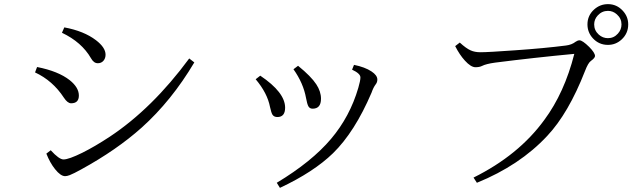

<svg xmlns="http://www.w3.org/2000/svg" viewBox="-20 -867 3040 920"><path d="M288.1 -735.8Q382.3 -718.3 439.9 -674.3Q485.8 -639.2 485.8 -605Q485.8 -587.4 475.6 -575.7Q465.3 -564 448.7 -564Q429.2 -564 416 -587.9Q371.6 -665 276.9 -710ZM157.7 -545.9Q259.3 -525.9 314 -482.9Q357.9 -447.8 357.9 -409.2Q357.9 -372.1 320.8 -372.1Q303.7 -372.1 286.1 -398.9Q232.9 -480.5 147.9 -520ZM223.1 -147Q263.2 -103 284.2 -103Q309.6 -103 375 -135.3Q434.6 -165 505.9 -211.9Q710 -347.2 886.7 -586.9L911.1 -567.9Q801.8 -383.8 658.7 -255.4Q539.1 -148.4 369.1 -55.2Q333 -35.2 314 -27.8Q300.8 -22.9 292 -22.9Q270.5 -22.9 243.7 -56.6Q219.7 -86.4 202.1 -130.9Z M1205.1 -487.3 1227.1 -504.4Q1346.2 -424.3 1346.2 -351.1Q1346.2 -306.2 1309.1 -306.2Q1293 -306.2 1285.6 -317.4Q1279.8 -326.7 1273.9 -354Q1261.2 -420.9 1205.1 -487.3ZM1386.2 -535.2 1408.2 -551.8Q1471.2 -500.5 1495.6 -462.9Q1518.1 -428.7 1518.1 -394Q1518.1 -346.2 1478 -346.2Q1463.9 -346.2 1457.5 -357.9Q1451.7 -368.7 1446.3 -397.9Q1433.6 -468.3 1386.2 -535.2ZM1321.3 33.2 1306.2 8.8Q1474.1 -92.3 1566.4 -201.7Q1656.7 -308.6 1696.8 -445.8Q1707 -480.5 1707 -496.1Q1707 -514.6 1667 -533.2L1676.3 -556.2Q1729 -545.4 1759.8 -524.9Q1788.1 -506.3 1788.1 -485.8Q1788.1 -472.7 1780.3 -462.9Q1769 -448.2 1760.3 -422.9Q1679.7 -234.4 1575.7 -132.8Q1483.4 -43 1321.3 33.2Z M2183.1 -663.1Q2213.9 -634.8 2235.4 -625.5Q2254.9 -616.7 2282.2 -616.7Q2319.3 -616.7 2448.2 -626Q2588.9 -635.7 2691.9 -648.9Q2719.7 -652.3 2738.3 -667Q2748 -673.8 2756.8 -673.8Q2771 -673.8 2803.2 -642.1Q2831.1 -613.8 2831.1 -598.6Q2831.1 -589.4 2811 -574.7Q2797.9 -565.4 2783.2 -526.9Q2704.1 -324.2 2602.1 -215.8Q2470.7 -74.7 2265.1 8.8L2249 -16.1Q2465.3 -123.5 2587.9 -292Q2684.6 -422.4 2731.9 -608.9Q2539.6 -590.8 2352.1 -566.9Q2309.1 -561 2289.1 -550.8Q2277.3 -544.9 2258.3 -544.9Q2236.3 -544.9 2207.5 -576.7Q2182.1 -604.5 2161.1 -646ZM2893.1 -847.2Q2935.5 -847.2 2964.8 -814.9Q2990.2 -787.1 2990.2 -750Q2990.2 -706.5 2958 -677.2Q2930.2 -651.9 2893.1 -651.9Q2849.6 -651.9 2820.3 -684.1Q2794.9 -712.4 2794.9 -750Q2794.9 -793 2827.1 -821.8Q2855.5 -847.2 2893.1 -847.2ZM2893.1 -814.9Q2864.3 -814.9 2844.2 -793Q2827.1 -774.4 2827.1 -750Q2827.1 -721.2 2849.1 -701.2Q2868.2 -684.1 2893.1 -684.1Q2921.4 -684.1 2940.9 -706.1Q2958 -725.1 2958 -750Q2958 -778.3 2936 -797.9Q2917.5 -814.9 2893.1 -814.9Z"/></svg>

Font: I.Ming
Style: Regular
Weight: 400
Designer: Ichiten Fonts Project
Version: Version 5.10 Mar 24, 2018